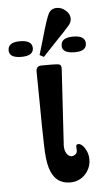

<svg xmlns="http://www.w3.org/2000/svg" viewBox="-94 -741 433 782"><g transform="rotate(-5 122.5 -349.5)"><path d="M-42 -550.8Q-42 -584 6.8 -584H9.8Q56.6 -583 57.1 -551.8Q57.1 -519.5 5.9 -520H4.9Q-42 -521 -42 -550.8ZM64 -450.2V-456.1Q64 -478 86.9 -478H128.9Q152.8 -478 159.9 -475.1Q167 -472.2 167 -459Q167 -457 166.5 -451.4Q166 -445.8 166 -441.9L148.9 -160.2Q148.9 -158.2 148.4 -153.1Q147.9 -147.9 147.9 -145Q147.9 -124 156.5 -111.6Q165 -99.1 176.8 -99.1Q183.6 -99.1 191.4 -104.5Q199.2 -109.9 199.2 -122.1Q199.2 -125 198.7 -129.9Q198.2 -134.8 198.2 -137.2Q198.2 -146 208 -146Q221.2 -146 234.1 -125.5Q247.1 -105 247.1 -80.1Q247.1 -44.9 222.7 -19Q198.2 6.8 161.1 6.8Q99.1 6.8 79.1 -60.1Q74.2 -76.2 71.5 -99.1Q68.8 -122.1 67.9 -160.2Q66.9 -198.2 66.4 -233.6Q65.9 -269 65.4 -333.7Q64.9 -398.4 64 -450.2ZM82 -521Q89.8 -546.9 102.1 -588.9Q124 -667 134.5 -686.5Q145 -706.1 168.9 -706.1Q188 -706.1 204.6 -691.4Q221.2 -676.8 221.2 -658.2Q221.2 -645 212.2 -633.1Q203.1 -621.1 147 -563Q118.2 -532.2 99.1 -512.2H98.1ZM174.8 -550.8Q174.8 -584 224.1 -584H227.1Q273.9 -583 273.9 -551.8Q273.9 -519.5 225.1 -520H222.2Q174.8 -521 174.8 -550.8Z"/></g></svg>

Font: CMU Concrete
Style: Bold
Weight: 700
Version: Version 0.7.0